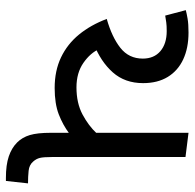

<svg xmlns="http://www.w3.org/2000/svg" viewBox="-24 -618 643 634"><g transform="rotate(90 297.0 -301.5)"><path d="M271 -161Q214 -161 170 -182Q126 -203 94.5 -241.5Q63 -280 43 -333Q103 -350 138.5 -378Q174 -406 174 -452Q174 -489 149.5 -510Q125 -531 83 -531Q65 -531 54.5 -529.5Q44 -528 32 -526L14 -594Q25 -597 42.5 -600Q60 -603 88 -603Q139 -603 176.5 -585.5Q214 -568 234.5 -534.5Q255 -501 255 -453Q255 -393 219.5 -353Q184 -313 125 -290L142 -309Q155 -279 188 -256Q221 -233 269 -233Q321 -233 358.5 -253Q396 -273 421 -300V-209Q393 -188 358 -174.5Q323 -161 271 -161ZM568 0Q525 0 497 -9.5Q469 -19 451 -37Q434 -54 426.5 -79Q419 -104 419 -148V-603L499 -593V-152Q499 -124 502 -112Q505 -100 514 -90Q525 -77 544.5 -75Q564 -73 586 -73L578 0Z"/></g></svg>

Font: guzrati115
Style: Regular
Weight: 400
Designer: Jelle Bosma - Monotype Design Team, Universal Thirst
Foundry: Monotype Imaging Inc.
Version: Version 2.102